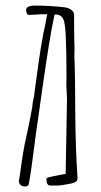

<svg xmlns="http://www.w3.org/2000/svg" viewBox="-20 -679 368 701"><path d="M263.2 -29.8Q263.2 -20.5 257.6 -16.1Q252 -11.7 241.2 -9.3Q230.5 -6.8 203.6 -2.4Q194.8 -1.5 163.6 -1.5Q156.7 -1.5 153.1 -7.8Q149.4 -14.2 149.4 -26.4Q149.4 -30.3 166.5 -33.7Q201.2 -41.5 219.7 -43.9L224.6 -318.4L222.2 -367.7L222.7 -394.5V-411.1Q222.7 -499 219.7 -555.2Q218.3 -582.5 214.8 -597.4Q211.4 -612.3 204.1 -618.9Q196.8 -625.5 184.1 -626H179.2L168 -570.3Q150.9 -474.6 120.6 -256.3Q110.4 -189 104 -135.7Q93.8 -53.2 85 -6.8Q84.5 -2.9 80.8 -0.5Q77.1 2 71.8 2Q68.4 2 66.9 1.5Q58.1 0.5 53 -6.1Q47.9 -12.7 49.3 -21Q52.7 -38.6 57.1 -72.8Q64 -123.5 70.8 -155.8Q83.5 -213.9 82.5 -210Q85 -221.7 89.8 -245.1Q94.7 -268.6 98.1 -290Q99.1 -297.9 99.1 -302.2Q101.1 -310.1 101.1 -314Q101.6 -315.9 102.1 -317.4Q102.5 -318.8 102.1 -318.4L104 -325.2L108.9 -363.3Q116.2 -418 122.1 -459Q127.9 -500 138.7 -559.1V-558.6L144 -583L147.9 -603Q150.4 -619.6 152.8 -627H143.6Q132.3 -627.4 106.9 -625.5Q87.4 -624.5 82 -624.5Q81.1 -626 79.1 -628.9Q77.1 -631.8 76.2 -635Q75.2 -638.2 75.2 -642.1Q75.2 -658.7 110.4 -658.7Q135.3 -658.7 169.4 -656.5Q203.6 -654.3 218.8 -651.9Q232.4 -649.4 241.5 -642.1Q250.5 -634.8 250.5 -626Q250.5 -549.3 252 -500L251.5 -476.1Q254.4 -413.1 254.9 -260.7Q255.9 -133.8 262.7 -35.6Q263.2 -33.7 263.2 -29.8Z"/></svg>

Font: Amatica SC
Style: Regular
Weight: 400
Designer: Vernon Adams, Ben Nathan
Foundry: newtypography
Version: Version 2.001